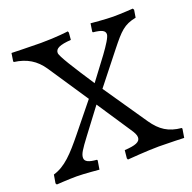

<svg xmlns="http://www.w3.org/2000/svg" viewBox="-118 -763 891 889"><g transform="rotate(-20 328.0 -318.5)"><path d="M365 8C365 8 464 0 520 0C566 0 644 3 644 3L651 -40L649 -44C586 -50 548 -75 512 -127L366 -340L487 -493C542 -562 563 -585 623 -597L629 -634L625 -641C625 -641 567 -637 528 -637C491 -637 418 -644 418 -644L412 -605L414 -601C455 -597 472 -589 472 -571C472 -543 386 -439 341 -377C274 -479 228 -551 228 -567C228 -589 251 -599 306 -603L309 -638L306 -645C306 -645 250 -637 171 -637C125 -637 27 -640 27 -640L21 -601L23 -597C84 -589 127 -563 160 -514L291 -318L181 -182C121 -108 78 -61 19 -44L12 -3L16 4C16 4 76 0 115 0C152 0 225 7 225 7L232 -36L230 -40C190 -43 172 -52 172 -70C172 -89 184 -107 223 -159L315 -281L424 -117C437 -98 444 -85 444 -73C444 -50 419 -41 366 -38L362 1Z"/></g></svg>

Font: Alegreya SC
Style: Regular
Weight: 400
Designer: Juan Pablo del Peral
Foundry: Huerta Tipografica
Version: Version 2.007;PS 002.007;hotconv 1.0.88;makeotf.lib2.5.64775